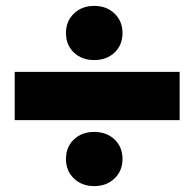

<svg xmlns="http://www.w3.org/2000/svg" viewBox="-20 -680 660 652"><path d="M300 -476Q258 -476 231 -501.5Q204 -527 204 -568Q204 -608 231 -634Q258 -660 300 -660Q342 -660 369 -634Q396 -608 396 -568Q396 -527 369 -501.5Q342 -476 300 -476ZM300 -48Q258 -48 231 -74Q204 -100 204 -140Q204 -181 231 -206.5Q258 -232 300 -232Q342 -232 369 -206.5Q396 -181 396 -140Q396 -100 369 -74Q342 -48 300 -48ZM30 -436H590V-272H30Z"/></svg>

Font: Unbounded ExtraBold
Style: Regular
Weight: 800
Designer: Luke Prowse, Jean-Baptiste Morizot, Fátima Lázaro, Florian Runge
Foundry: NaN
Version: Version 1.701;gftools[0.9.28.dev5+ged2979d]